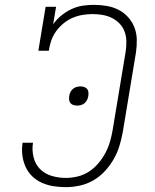

<svg xmlns="http://www.w3.org/2000/svg" viewBox="-20 -763 640 791"><path d="M251 8Q225 8 200 4Q175 0 152.5 -10Q130 -20 112.5 -37Q95 -54 85 -76.5Q75 -99 72 -124.5Q69 -150 73 -175H116Q111 -146 118 -116.5Q125 -87 144.5 -67Q164 -47 192.5 -38.5Q221 -30 251 -30Q275 -30 300 -36Q325 -42 346.5 -56Q368 -70 385 -90Q402 -110 414 -132.5Q426 -155 433 -179Q440 -203 444 -227L498 -552Q501 -573 500.5 -594Q500 -615 493 -633.5Q486 -652 472.5 -666Q459 -680 441 -689Q423 -698 402.5 -701.5Q382 -705 362 -705Q341 -705 320 -701.5Q299 -698 279 -689.5Q259 -681 241.5 -666.5Q224 -652 211 -634Q198 -616 191 -595.5Q184 -575 181 -554H138L168 -735H211L199 -663Q213 -683 232.5 -699Q252 -715 274.5 -725.5Q297 -736 320.5 -739.5Q344 -743 367 -743Q394 -743 420 -738.5Q446 -734 468.5 -722.5Q491 -711 508 -692Q525 -673 534 -649.5Q543 -626 543.5 -599.5Q544 -573 540 -546L486 -220Q481 -192 472.5 -163.5Q464 -135 449 -108.5Q434 -82 413 -59Q392 -36 365.5 -20.5Q339 -5 309.5 1.5Q280 8 251 8ZM299 -328Q291 -328 283.5 -330Q276 -332 271 -337.5Q266 -343 265 -350.5Q264 -358 265 -366Q266 -374 269.5 -382Q273 -390 279.5 -396Q286 -402 294.5 -404.5Q303 -407 311 -407Q318 -407 325.5 -405Q333 -403 338 -397.5Q343 -392 344 -384.5Q345 -377 344 -369Q343 -361 339.5 -353Q336 -345 329.5 -339Q323 -333 315 -330.5Q307 -328 299 -328Z"/></svg>

Font: Iosevka Etoile XLtObl
Style: Regular
Weight: 200
Italic angle: -9°
Designer: Belleve Invis
Foundry: Belleve Invis
Version: Version 15.5.2; ttfautohint (v1.8.4)